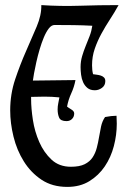

<svg xmlns="http://www.w3.org/2000/svg" viewBox="-20 -728 505 753"><path d="M445 -708Q429 -679 411 -651.5Q393 -624 377.5 -595.5Q362 -567 351.5 -536.5Q341 -506 341 -472Q341 -452 345 -437Q351 -436 359.5 -435Q368 -434 375.5 -431.5Q383 -429 388 -424Q393 -419 393 -410Q393 -393 380 -383.5Q367 -374 352 -374Q334 -374 323 -383Q312 -392 306 -405.5Q300 -419 298 -435Q296 -451 296 -465Q296 -487 302 -507.5Q308 -528 316 -547.5Q324 -567 331.5 -586.5Q339 -606 342 -627Q305 -629 268 -629.5Q231 -630 194 -630Q182 -630 171.5 -616.5Q161 -603 152 -581.5Q143 -560 135.5 -534.5Q128 -509 122.5 -484.5Q117 -460 113.5 -440.5Q110 -421 109 -412Q151 -412 192.5 -413Q234 -414 276 -414Q271 -387 259.5 -362Q248 -337 243 -310Q249 -305 260 -298.5Q271 -292 271 -283Q271 -270 262.5 -261.5Q254 -253 241 -253Q218 -253 212 -266.5Q206 -280 206 -299Q206 -311 208.5 -323Q211 -335 213 -346Q184 -349 155 -349L102 -348V-339Q102 -303 109 -257.5Q116 -212 134 -171Q152 -130 182 -102Q212 -74 258 -74Q292 -74 312 -84Q332 -94 343 -110.5Q354 -127 359.5 -148Q365 -169 368.5 -190.5Q372 -212 376.5 -232.5Q381 -253 392 -269Q417 -274 437 -274L438 -243Q438 -199 426.5 -155Q415 -111 391 -75.5Q367 -40 330.5 -17.5Q294 5 244 5Q185 5 143 -23Q101 -51 73.5 -95Q46 -139 33 -192Q20 -245 20 -295Q20 -359 39.5 -417Q59 -475 82 -527Q105 -579 124 -624Q143 -669 142 -708Q218 -703 293.5 -705.5Q369 -708 445 -708Z"/></svg>

Font: Germanica
Style: Regular
Weight: 400
Designer: Peter Wiegel
Foundry: Peter Wiegel